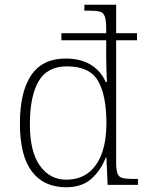

<svg xmlns="http://www.w3.org/2000/svg" viewBox="-20 -780 619 810"><path d="M259 10Q165 10 114.5 -56.5Q64 -123 64 -259Q64 -392 111.5 -462.5Q159 -533 257 -533Q321 -533 363.5 -506.5Q406 -480 426 -434H431Q430 -456 429 -487Q428 -518 428 -538V-610H239V-640H428V-659Q428 -695 422 -711Q416 -727 401 -731Q386 -735 359 -735H336V-760H470V-640H558V-610H470V-97Q470 -64 475.5 -48.5Q481 -33 497 -29Q513 -25 544 -25H562V0H434L429 -115H426Q404 -59 364 -24.5Q324 10 259 10ZM262 -22Q319 -23 356 -53.5Q393 -84 411 -137Q429 -190 429 -259Q429 -378 393.5 -439Q358 -500 262 -500Q179 -500 142.5 -436.5Q106 -373 106 -256Q106 -139 149 -80Q192 -21 262 -22Z"/></svg>

Font: Noto Serif Malayalam ExtraLight
Style: Regular
Weight: 200
Designer: Indian type Foundry, Jelle Bosma, Monotype Design Team
Foundry: Monotype Imaging Inc.
Version: Version 2.104; ttfautohint (v1.8.4.7-5d5b)